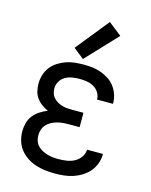

<svg xmlns="http://www.w3.org/2000/svg" viewBox="-117 -846 733 930"><g transform="rotate(15 250.0 -381.0)"><path d="M248 8Q271 8 294.5 5.5Q318 3 340.5 -4.5Q363 -12 383.5 -25Q404 -38 419 -56Q434 -74 442 -97Q450 -120 450 -143Q450 -144 450 -144Q450 -144 450 -144H370Q370 -144 370 -144Q370 -144 370 -144Q370 -124 357.5 -106.5Q345 -89 327 -79.5Q309 -70 288.5 -67Q268 -64 248 -64Q233 -64 219 -65.5Q205 -67 191.5 -71Q178 -75 165.5 -81.5Q153 -88 143 -98.5Q133 -109 128.5 -122.5Q124 -136 124 -150Q124 -165 128.5 -179Q133 -193 143 -204Q153 -215 166 -222Q179 -229 193 -233Q207 -237 221.5 -238.5Q236 -240 250 -240H307V-312H250Q237 -312 224.5 -313Q212 -314 200 -317.5Q188 -321 176.5 -327.5Q165 -334 156.5 -343.5Q148 -353 144 -365.5Q140 -378 140 -390Q140 -409 150 -425.5Q160 -442 176 -451Q192 -460 210.5 -463Q229 -466 247 -466Q266 -466 284 -463Q302 -460 318 -451Q334 -442 344 -426Q354 -410 354 -392Q354 -392 354 -391.5Q354 -391 354 -391H434Q434 -391 434 -392Q434 -393 434 -393Q434 -416 427 -437Q420 -458 406.5 -476Q393 -494 374.5 -506Q356 -518 335 -525.5Q314 -533 291.5 -535.5Q269 -538 247 -538Q225 -538 202.5 -535.5Q180 -533 159 -525.5Q138 -518 119 -505.5Q100 -493 86.5 -475.5Q73 -458 66.5 -436Q60 -414 60 -392Q60 -373 64.5 -354.5Q69 -336 80 -321Q91 -306 106 -295Q121 -284 138 -277Q118 -269 100 -257.5Q82 -246 68.5 -229Q55 -212 49.5 -191Q44 -170 44 -149Q44 -125 51 -101.5Q58 -78 73 -59Q88 -40 108.5 -26.5Q129 -13 152 -5.5Q175 2 199 5Q223 8 248 8ZM237 -563 383 -718 317 -770 184 -605Z"/></g></svg>

Font: Iosevka SS09
Style: Regular
Weight: 400
Monospace: yes
Designer: Belleve Invis
Foundry: Belleve Invis
Version: Version 5.2.1; ttfautohint (v1.8.3)